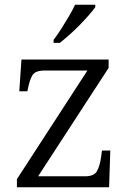

<svg xmlns="http://www.w3.org/2000/svg" viewBox="-20 -786 544 806"><path d="M51 0V-34L347 -490H169Q129 -490 117 -471.5Q105 -453 97 -413L95 -403H61L70 -536H436V-501L140 -46H338Q375 -46 387 -67.5Q399 -89 404 -124L408 -154H443L438 0ZM205 -619Q220 -638 236.5 -664Q253 -690 269 -717Q285 -744 295 -766H380V-756Q371 -743 353.5 -723Q336 -703 314.5 -681Q293 -659 271 -639.5Q249 -620 231 -606H205Z"/></svg>

Font: Noto Serif Tibetan Light
Style: Regular
Weight: 300
Version: Version 2.103